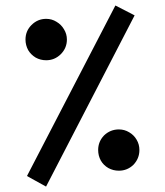

<svg xmlns="http://www.w3.org/2000/svg" viewBox="-20 -690 603 702"><path d="M338.9 -141.6Q338.9 -172.4 360.4 -194.8Q383.3 -216.8 414.6 -216.8Q435.1 -216.8 452.1 -206.5Q469.7 -196.3 479.5 -179.2Q489.7 -162.1 489.7 -141.6Q489.7 -110.4 467.8 -87.4Q445.3 -65.9 414.6 -65.9Q393.6 -65.9 376 -75.7Q358.4 -85.9 348.6 -103Q338.9 -120.6 338.9 -141.6ZM73.2 -545.4Q73.2 -576.7 95.2 -598.6Q117.7 -621.1 148.9 -621.1Q169.4 -621.1 186.5 -610.4Q204.1 -600.1 213.9 -583Q224.6 -565.9 224.6 -545.4Q224.6 -514.2 202.1 -491.7Q179.7 -469.7 148.9 -469.7Q127.9 -469.7 110.4 -479.5Q92.8 -490.2 83 -506.8Q73.2 -524.9 73.2 -545.4ZM401.9 -669.9 472.2 -633.8 148.4 -7.8 78.6 -46.4Z"/></svg>

Font: Sahel WOL
Style: WOL
Weight: 400
Foundry: Saber Rastikerdar (saber.rastikerdar@gmail.com)
Version: Version 1.0.0-alpha22